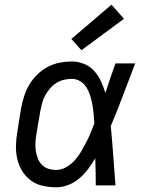

<svg xmlns="http://www.w3.org/2000/svg" viewBox="-20 -790 640 818"><path d="M220 8Q190 8 161.5 1.5Q133 -5 111 -21.5Q89 -38 74.5 -61.5Q60 -85 53.5 -113Q47 -141 48 -170.5Q49 -200 54 -230L70 -330Q75 -355 83 -380.5Q91 -406 105 -429.5Q119 -453 139 -472.5Q159 -492 183.5 -505Q208 -518 234 -523Q260 -528 286 -528Q314 -528 339 -517.5Q364 -507 381.5 -487.5Q399 -468 410 -444Q421 -420 429 -394Q439 -426 450 -457.5Q461 -489 472 -520H556Q530 -453 505 -386Q480 -319 452 -253Q458 -190 462.5 -126.5Q467 -63 472 0H388Q388 -28 387.5 -56Q387 -84 386 -113V-114Q386 -115 386 -115Q386 -115 386 -116Q372 -92 355.5 -70Q339 -48 318 -30Q297 -12 271 -2Q245 8 220 8ZM220 -66Q241 -66 261.5 -77.5Q282 -89 297.5 -106Q313 -123 324.5 -142.5Q336 -162 346.5 -182Q357 -202 365.5 -222.5Q374 -243 382 -264Q381 -284 379 -304Q377 -324 373.5 -343.5Q370 -363 364.5 -381.5Q359 -400 349 -416.5Q339 -433 322.5 -443.5Q306 -454 286 -454Q269 -454 252 -450Q235 -446 220 -436.5Q205 -427 193 -413Q181 -399 172.5 -383.5Q164 -368 159.5 -351Q155 -334 152 -318L135 -218Q132 -200 131 -182.5Q130 -165 132.5 -148Q135 -131 141 -115.5Q147 -100 158.5 -88Q170 -76 186 -71Q202 -66 220 -66ZM327 -576 284 -624 455 -770 508 -710Z"/></svg>

Font: Iosevka SS04 Extended
Style: Italic
Weight: 400
Width: 7
Italic angle: -9°
Monospace: yes
Designer: Belleve Invis
Foundry: Belleve Invis
Version: Version 19.0.0; ttfautohint (v1.8.4)